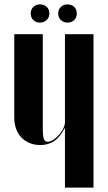

<svg xmlns="http://www.w3.org/2000/svg" viewBox="-20 -855 491 875"><path d="M274 -270H276V-240V0H406V-699H276V-299Q276 -285 268.5 -269.5Q261 -254 249 -240.5Q237 -227 223 -218Q209 -209 197 -209Q185 -209 180 -221.5Q175 -234 175 -272V-699H45V-320Q45 -290 54 -266.5Q63 -243 79 -227Q95 -211 116.5 -202.5Q138 -194 164 -194Q199 -194 226 -211.5Q253 -229 274 -270ZM120 -794Q120 -775 132 -763.5Q144 -752 162 -752Q181 -752 193 -764Q205 -776 205 -794Q205 -812 193 -823.5Q181 -835 162 -835Q144 -835 132 -823.5Q120 -812 120 -794ZM245 -794Q245 -776 257 -764Q269 -752 288 -752Q306 -752 318 -763.5Q330 -775 330 -794Q330 -812 318 -823.5Q306 -835 288 -835Q269 -835 257 -823Q245 -811 245 -794Z"/></svg>

Font: Moniqa Black
Style: Regular
Weight: 900
Designer: Rajesh Rajput
Foundry: Rajesh Rajput
Version: Version 1.000